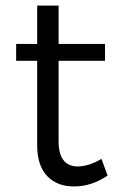

<svg xmlns="http://www.w3.org/2000/svg" viewBox="-20 -668 430 691"><path d="M345.2 -96.2 367.2 -36.1Q309.1 2.9 248 2.9Q187 3.9 150.4 -33.7Q113.8 -71.3 113.8 -146V-449.2H38.1V-509.8H113.8V-647.9H190.9V-509.8H357.9V-449.2H190.9V-159.2Q190.9 -68.8 261.2 -68.8Q301.8 -70.3 345.2 -96.2Z"/></svg>

Font: Montserrat-Arabic Light
Style: Regular
Weight: 300
Designer: Mohamed Gaber
Foundry: Kief Type Foundry
Version: Version 5.008;PS 005.008;hotconv 1.0.88;makeotf.lib2.5.64775